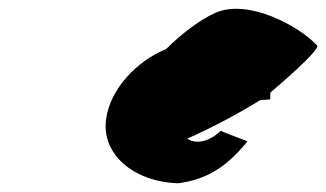

<svg xmlns="http://www.w3.org/2000/svg" viewBox="-20 -721 746 439"><path d="M223 -451C210 -371 283 -305 388 -302C444 -310 492 -331 546 -398C546 -398 487 -420 485 -422C455 -394 426 -392 408 -404C472 -432 538 -469 575 -492C591 -493 598 -494 598 -494V-509C599 -509 599 -510 599 -510C612 -521 714 -608 705 -617C666 -660 547 -726 471 -691C440 -677 398 -647 360 -609C292 -581 233 -518 223 -451Z"/></svg>

Font: Ampere
Style: ExtIta
Weight: 400
Version: Version 1